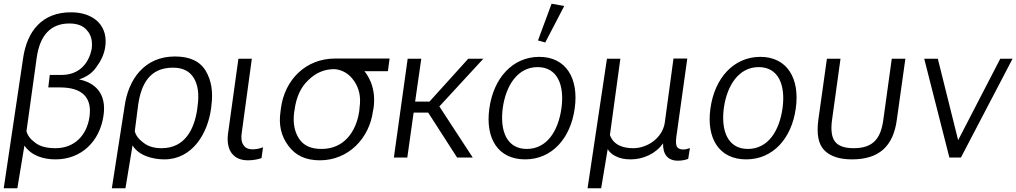

<svg xmlns="http://www.w3.org/2000/svg" viewBox="-29 -845 5452 1030"><path d="M-9 165H64L102 -64C140 -9 205 10 269 10C409 10 506 -88 526 -223C535 -282 525 -328 498 -362C473 -392 439 -410 395 -419C435 -432 466 -453 488 -485C514 -520 529 -554 535 -590C544 -647 531 -692 498 -727C463 -761 415 -779 351 -779C197 -779 116 -678 95 -533ZM269 -50C220 -50 184 -60 159 -80C133 -99 119 -119 113 -141L168 -536C185 -657 244 -719 343 -719C384 -719 416 -708 437 -683C460 -658 468 -626 463 -583C446 -498 390 -443 301 -443H238L230 -376H293C411 -376 466 -323 451 -218C437 -120 371 -50 269 -50Z M571 165H644L682 -65C716 -9 792 10 853 10C1002 10 1085 -128 1103 -261L1105 -278C1115 -353 1105 -414 1074 -466C1042 -518 987 -542 909 -542C748 -542 659 -422 639 -272ZM838 -50C798 -50 767 -59 741 -79C715 -98 700 -118 694 -141L712 -281C728 -393 773 -482 899 -482C951 -482 988 -464 1011 -426C1033 -389 1040 -340 1031 -277L1029 -259C1013 -150 962 -50 838 -50Z M1302 15C1331 15 1358 9 1374 3L1382 -55C1364 -48 1346 -44 1327 -44C1302 -44 1286 -52 1277 -67C1266 -82 1263 -107 1269 -141L1322 -530H1250L1196 -141C1187 -87 1195 -48 1214 -23C1234 3 1263 15 1302 15Z M1687 15C1840 15 1953 -103 1972 -250L1975 -265C1982 -316 1977 -361 1961 -403C1951 -426 1940 -447 1926 -463H2052L2061 -531H1769C1611 -531 1498 -417 1478 -264L1476 -248C1465 -175 1479 -115 1518 -63C1556 -11 1611 15 1687 15ZM1696 -46C1638 -46 1599 -64 1574 -103C1550 -141 1542 -187 1549 -242L1551 -254C1560 -323 1584 -377 1625 -415C1665 -455 1713 -475 1767 -474C1810 -470 1845 -448 1871 -410C1898 -371 1908 -324 1900 -269L1898 -247C1881 -137 1816 -46 1696 -46Z M2084 0H2156L2190 -241H2268L2423 0H2507L2328 -274L2564 -530H2483L2275 -300H2198L2231 -530H2158Z M2788 10C2932 10 3032 -103 3054 -263C3077 -425 3007 -540 2864 -540C2721 -540 2618 -426 2596 -262C2574 -102 2643 10 2788 10ZM2797 -46C2690 -46 2652 -142 2668 -265C2685 -388 2749 -485 2855 -485C2961 -485 3000 -389 2983 -265C2966 -141 2904 -46 2797 -46ZM2896 -617 2998 -813 2930 -825 2857 -628Z M3123 165H3196L3231 -45C3240 -30 3254 -16 3274 -7C3296 5 3323 10 3355 10C3420 10 3489 -20 3527 -75H3528C3527 -17 3553 17 3608 17C3628 17 3650 13 3663 7L3672 -51C3660 -46 3647 -43 3636 -43C3621 -43 3609 -48 3603 -57C3597 -67 3596 -83 3599 -109L3658 -531H3584L3537 -185C3524 -106 3446 -50 3368 -50C3315 -50 3262 -66 3243 -121L3299 -530H3227Z M3974 10C4118 10 4218 -103 4240 -263C4263 -425 4193 -540 4050 -540C3907 -540 3804 -426 3782 -262C3760 -102 3829 10 3974 10ZM3983 -46C3876 -46 3838 -142 3854 -265C3871 -388 3935 -485 4041 -485C4147 -485 4186 -389 4169 -265C4152 -141 4090 -46 3983 -46Z M4542 10C4686 10 4763 -60 4782 -202L4828 -530H4755L4710 -205C4697 -104 4657 -50 4551 -50C4501 -50 4468 -62 4450 -86C4432 -110 4427 -150 4435 -205L4480 -530H4407L4361 -202C4351 -126 4361 -73 4392 -40C4424 -7 4473 10 4542 10Z M5337 -530 5111 -93 5002 -530H4929L5064 0H5126L5403 -530Z"/></svg>

Font: Cheyenne Sans Light
Style: Italic
Weight: 300
Italic angle: -8.13011°
Designer: The Public Sans project authors (U.S. Web Design System), Libre Franklin designed by Pablo Impallari and Rodrigo Fuenzal
Foundry: The Cheyenne Sans Project Authors
Version: Version 2.007